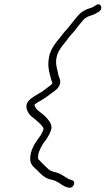

<svg xmlns="http://www.w3.org/2000/svg" viewBox="-20 -737 493 896"><path d="M116 -269C86 -240 116 -199 133 -189C148 -177 165 -163 177 -148C179 -145 184 -139 183 -135C180 -123 172 -108 165 -99L155 -85L145 -70C137 -57 128 -40 124 -22C114 23 129 36 151 55C170 74 188 96 222 102C234 104 246 111 255 116C263 122 311 158 324 126C329 115 325 106 316 104C301 100 290 93 279 85C268 78 254 71 240 67C221 63 211 59 199 46C186 34 175 23 164 11C157 5 156 2 158 -8C158 -13 159 -18 160 -22C161 -25 162 -29 164 -33L169 -45C171 -49 174 -53 176 -58C183 -73 197 -84 204 -100C210 -109 216 -122 219 -133C223 -150 216 -164 208 -174C200 -185 189 -197 177 -206C163 -218 144 -227 141 -248L142 -250C151 -257 164 -265 173 -269C188 -278 208 -292 223 -304C239 -315 255 -326 260 -347C262 -356 261 -365 257 -374C255 -379 253 -383 253 -386C248 -414 236 -437 245 -474C250 -495 262 -511 273 -526L290 -547C295 -554 300 -561 306 -568L327 -592L348 -619L368 -643C378 -655 392 -661 406 -665C420 -669 430 -676 442 -683C464 -698 449 -727 428 -713C421 -708 412 -702 403 -700C379 -693 359 -682 343 -663C321 -638 302 -610 279 -586L262 -564C242 -540 218 -512 210 -476C200 -431 209 -404 217 -373C218 -368 220 -361 223 -354C224 -351 224 -349 224 -347C224 -346 222 -345 221 -344C217 -340 211 -335 204 -330C191 -321 174 -306 160 -300C144 -289 129 -283 116 -269Z"/></svg>

Font: Stray Cat
Style: SuExtObl
Weight: 400
Version: Version 1.0